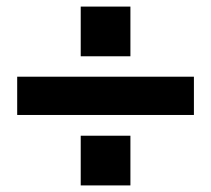

<svg xmlns="http://www.w3.org/2000/svg" viewBox="-20 -605 642 583"><path d="M225.1 -434.1H376V-585H225.1ZM32.2 -255.9H568.8V-372.1H32.2ZM225.1 -42H376V-192.9H225.1Z"/></svg>

Font: Hack
Style: Bold Oblique
Weight: 700
Italic angle: -12°
Monospace: yes
Designer: Christopher Simpkins
Foundry: Christopher Simpkins
Version: Version 2.010